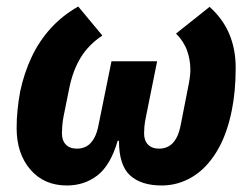

<svg xmlns="http://www.w3.org/2000/svg" viewBox="-20 -557 774 589"><path d="M462 -369 428 -200Q424 -181 423 -169Q422 -157 422 -148Q422 -126 434 -113.5Q446 -101 468 -101Q485 -101 498 -108.5Q511 -116 520.5 -132.5Q530 -149 535 -177L557 -289Q560 -303 562 -317Q564 -331 564 -343Q564 -373 554 -401.5Q544 -430 520 -454L623 -536Q664 -499 683.5 -452.5Q703 -406 703 -349Q703 -313 700 -280Q697 -247 691 -218Q676 -143 644.5 -91.5Q613 -40 569.5 -14Q526 12 476 12Q413 12 379 -19Q345 -50 345 -125H341Q319 -50 279 -19Q239 12 185 12Q115 12 73 -37Q31 -86 31 -164Q31 -193 34 -221.5Q37 -250 42 -277Q54 -333 77 -382Q100 -431 136 -470.5Q172 -510 220 -537L294 -448Q252 -420 228 -381Q204 -342 193 -289L175 -200Q172 -184 171 -170.5Q170 -157 170 -148Q170 -126 182 -113.5Q194 -101 216 -101Q233 -101 246 -108.5Q259 -116 268.5 -132.5Q278 -149 283 -177L322 -369Z"/></svg>

Font: IBM Plex Sans
Style: Italic
Weight: 400
Italic angle: -11.31°
Designer: Mike Abbink, Paul van der Laan, Pieter van Rosmalen
Foundry: Bold Monday
Version: Version 3.201